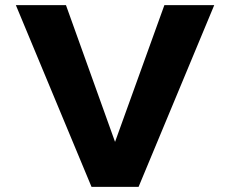

<svg xmlns="http://www.w3.org/2000/svg" viewBox="-20 -731 901 751"><path d="M430 -176 238 -711H42L338 0H522L818 -711H623Z"/></svg>

Font: Asimov
Style: XWid
Weight: 500
Designer: Google
Version: Version 2.000980; 2014